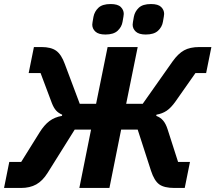

<svg xmlns="http://www.w3.org/2000/svg" viewBox="-26 -931 1067 951"><path d="M-6 0 20 -129H79L170 -275Q193 -312 219 -331.5Q245 -351 281 -357L282 -363Q263 -371 251.5 -384Q240 -397 231 -420L175 -569H116L142 -698H179Q227 -698 252.5 -679.5Q278 -661 295 -614L369 -417H450L507 -698H656L599 -417H681L829 -627Q856 -665 885.5 -681.5Q915 -698 962 -698H1021L995 -569H942L843 -428Q821 -397 799.5 -382.5Q778 -368 749 -363L748 -357Q768 -350 781.5 -334.5Q795 -319 804 -291L856 -129H915L889 0H838Q787 0 762.5 -18Q738 -36 722 -85L656 -289H574L516 0H367L425 -289H344L210 -75Q185 -35 153.5 -17.5Q122 0 78 0ZM496 -760Q462 -760 446.5 -774.5Q431 -789 431 -809Q431 -814 432.5 -822Q434 -830 437 -848Q442 -874 461.5 -892.5Q481 -911 522 -911Q557 -911 572 -896.5Q587 -882 587 -862Q587 -857 585.5 -849Q584 -841 581 -823Q577 -798 557 -779Q537 -760 496 -760ZM696 -760Q662 -760 646.5 -774.5Q631 -789 631 -809Q631 -814 632.5 -822Q634 -830 637 -848Q642 -874 661.5 -892.5Q681 -911 722 -911Q757 -911 772 -896.5Q787 -882 787 -862Q787 -857 785.5 -849Q784 -841 781 -823Q777 -798 757 -779Q737 -760 696 -760Z"/></svg>

Font: IBM Plex Sans
Style: Bold Italic
Weight: 700
Italic angle: -11.31°
Designer: Mike Abbink, Paul van der Laan, Pieter van Rosmalen
Foundry: Bold Monday
Version: Version 3.201